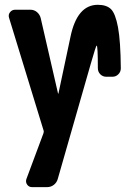

<svg xmlns="http://www.w3.org/2000/svg" viewBox="-20 -560 540 800"><path d="M387.7 -540Q423.8 -540 442.4 -522Q460.9 -503.9 471.7 -446.3Q482.4 -388.7 483.4 -275.4Q483.4 -260.7 473.1 -250.5Q462.9 -240.2 448.2 -240.2H422.9Q408.2 -240.2 397.9 -250.5Q387.7 -260.7 387.7 -276.4Q387.7 -370.1 382.8 -370.1Q379.9 -370.1 358.4 -294.9L220.7 185.5Q216.8 200.2 204.6 210Q192.4 219.7 175.8 219.7H113.3Q100.6 219.7 93.3 209.5Q85.9 199.2 89.8 186.5L161.1 -4.9Q163.1 -11.7 162.1 -14.6L17.6 -486.3Q13.7 -499 22 -509.3Q30.3 -519.5 43 -519.5H106.4Q122.1 -519.5 133.8 -509.8Q145.5 -500 149.4 -485.4L221.7 -170.9Q221.7 -169.9 222.7 -169.9Q223.6 -169.9 223.6 -170.9L273.4 -405.3Q300.8 -540 387.7 -540Z"/></svg>

Font: Rounded-L Mgen+ 1m bold
Style: Bold
Weight: 700
Designer: [Source Han Sans]
Ryoko NISHIZUKA  (kana & ideographs); Paul D. Hunt (Latin, Greek & Cyrillic); Wenlong ZHANG  (bopomofo
Version: Version 1.059.20150602